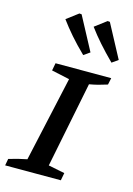

<svg xmlns="http://www.w3.org/2000/svg" viewBox="-123 -844 627 906"><g transform="rotate(15 190.5 -391.5)"><path d="M-4 0 2 -33Q25 -40 47 -45.5Q69 -51 90 -55L182 -471L94 -490L101 -527H373L366 -494Q341 -486 321.5 -481Q302 -476 279 -472L195 -53L275 -37L268 0ZM217 -598Q176 -638 146.5 -672Q117 -706 92 -740L149 -783L160 -782L247 -619ZM355 -598Q315 -638 285 -672Q255 -706 230 -740L287 -783L298 -782L385 -619Z"/></g></svg>

Font: Piazzolla SC Medium
Style: Italic
Weight: 500
Italic angle: -11.3°
Designer: Juan Pablo del Peral
Foundry: Huerta Tipografica
Version: Version 1.330